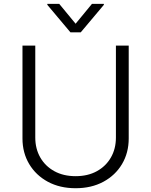

<svg xmlns="http://www.w3.org/2000/svg" viewBox="-20 -964 784 996"><path d="M581.3 -727.3H647.7V-245.7Q647.7 -171.5 613.1 -113.1Q578.5 -54.7 516.3 -21.1Q454.2 12.4 372.2 12.4Q290.5 12.4 228.3 -21.1Q166.2 -54.7 131.4 -113.1Q96.6 -171.5 96.6 -245.7V-727.3H163V-250.4Q163 -192.5 188.9 -147.2Q214.8 -101.9 261.9 -76Q308.9 -50.1 372.2 -50.1Q435.7 -50.1 482.6 -76Q529.5 -101.9 555.4 -147.2Q581.3 -192.5 581.3 -250.4ZM287.3 -943.9 372.2 -840.9 457 -943.9H518.8V-938.9L398.8 -796.2H345.5L225.5 -938.9V-943.9Z"/></svg>

Font: Inter Zeller Light
Style: Regular
Weight: 300
Designer: Rasmus Andersson; Joe Bland
Foundry: zeller
Version: Version 3.015;git-dec3a8cb1